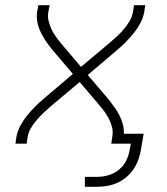

<svg xmlns="http://www.w3.org/2000/svg" viewBox="-20 -550 640 735"><path d="M305 165V127H352Q374 127 396 120.5Q418 114 436 99Q454 84 464 63Q474 42 477 20L481 0H406L410 -27Q413 -44 409.5 -60Q406 -76 399 -90.5Q392 -105 383 -118.5Q374 -132 363 -144L285 -236L173 -142Q159 -130 145.5 -117Q132 -104 120 -90Q108 -76 98.5 -60Q89 -44 86 -27L82 0H39L43 -27Q47 -48 57.5 -68Q68 -88 82 -105.5Q96 -123 112 -139.5Q128 -156 146 -171L259 -267L179 -361Q167 -376 156 -392Q145 -408 136.5 -425.5Q128 -443 123.5 -463Q119 -483 122 -504L127 -530H170L165 -504Q162 -486 166 -470Q170 -454 176.5 -439.5Q183 -425 192.5 -411.5Q202 -398 212 -386L290 -294L402 -388Q416 -400 430 -413Q444 -426 455.5 -440Q467 -454 476.5 -470Q486 -486 489 -504L493 -530H536L532 -503Q528 -482 517.5 -462Q507 -442 493 -424.5Q479 -407 463 -390.5Q447 -374 429 -359L316 -263L396 -169Q407 -155 417.5 -140.5Q428 -126 436.5 -109.5Q445 -93 450 -75.5Q455 -58 454 -38H530L520 20Q517 39 510.5 58.5Q504 78 492.5 95.5Q481 113 465 127Q449 141 430 149.5Q411 158 391.5 161.5Q372 165 352 165Z"/></svg>

Font: Iosevka Curly XLtExObl
Style: Regular
Weight: 200
Width: 7
Italic angle: -9°
Monospace: yes
Designer: Belleve Invis
Foundry: Belleve Invis
Version: Version 11.0.1; ttfautohint (v1.8.3)